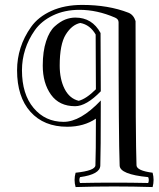

<svg xmlns="http://www.w3.org/2000/svg" viewBox="-20 -484 651 785"><path d="M287.1 -49.8Q222.2 -49.8 188.5 -96.9Q154.8 -144 154.8 -215.8Q154.8 -273.9 168.5 -315.4Q182.1 -356.9 204.1 -376.5Q226.1 -396 246.6 -404.1Q267.1 -412.1 288.1 -412.1Q356.9 -412.1 391.1 -349.1Q391.1 -207 392.1 -110.8Q333 -49.8 287.1 -49.8ZM390.1 192.9Q389.2 229 307.1 240.2Q301.8 252 307.1 264.2Q445.8 261.2 585.9 264.2Q590.8 252 585.9 240.2Q470.2 229 469.2 192.9Q464.8 84 464.8 -393.1Q464.8 -405.8 450.2 -412.1Q377 -443.8 305.2 -443.8Q244.1 -443.8 196.5 -420.9Q148.9 -397.9 122.6 -360.6Q96.2 -323.2 83 -281.7Q69.8 -240.2 69.8 -196.8Q69.8 -99.1 117.4 -42.5Q165 14.2 240.2 14.2Q309.1 14.2 392.1 -73.2Q392.1 145 390.1 192.9ZM538.1 191.9Q539.1 213.9 604 222.2Q611.8 252 604 280.8Q445.8 275.9 289.1 280.8Q280.8 252 289.1 222.2Q369.1 213.9 370.1 191.9Q372.1 145 372.1 1Q323.2 34.2 254.9 34.2Q159.2 34.2 104.5 -26.9Q49.8 -87.9 49.8 -196.8Q49.8 -244.1 64 -288.6Q78.1 -333 107.2 -374Q136.2 -415 190.2 -439.5Q244.1 -463.9 315.9 -463.9Q422.9 -463.9 504.9 -432.1Q525.9 -423.8 534.2 -397.9Q534.2 88.9 538.1 191.9ZM371.1 -342.8Q348.1 -382.8 308.1 -390.1Q273.9 -382.8 249 -343Q224.1 -303.2 224.1 -215.8Q224.1 -160.2 244.1 -120.6Q264.2 -81.1 301.8 -71.8Q333 -80.1 372.1 -119.1Q371.1 -212.9 371.1 -342.8Z"/></svg>

Font: Jacques Francois Shadow
Style: Regular
Weight: 400
Designer: Alexei Vanyashin, Nikita Kanarev (i@xarsok.ru)
Foundry: Cyreal (www.cyreal.org)
Version: Version 1.003